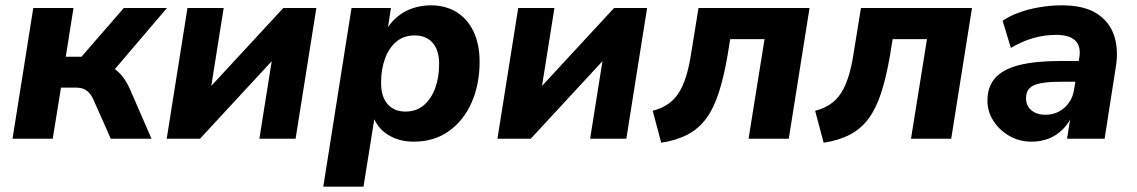

<svg xmlns="http://www.w3.org/2000/svg" viewBox="-20 -521 4270 721"><path d="M27 0 105 -491H256L227 -308H286L445 -491H607L393 -240L358 -282Q383 -280 403.5 -267Q424 -254 440.5 -233Q457 -212 469 -184L549 0H396L333 -142Q325 -161 315 -172Q305 -183 293 -187.5Q281 -192 263 -192H209L178 0Z M606 0 684 -491H820L767 -158H736L1044 -491H1168L1090 0H954L1007 -333H1039L731 0Z M1194 180 1300 -491H1448L1435 -405H1428Q1446 -436 1471.5 -457.5Q1497 -479 1529.5 -490Q1562 -501 1598 -501Q1653 -501 1694.5 -475.5Q1736 -450 1758.5 -402Q1781 -354 1781 -289Q1781 -204 1751 -136Q1721 -68 1665.5 -28.5Q1610 11 1534 11Q1479 11 1437.5 -14.5Q1396 -40 1379 -89H1388L1345 180ZM1503 -102Q1543 -102 1571 -125.5Q1599 -149 1614 -189.5Q1629 -230 1629 -281Q1629 -333 1604.5 -360.5Q1580 -388 1537 -388Q1497 -388 1469 -365Q1441 -342 1426 -301.5Q1411 -261 1411 -210Q1411 -158 1435.5 -130Q1460 -102 1503 -102Z M1848 0 1926 -491H2062L2009 -158H1978L2286 -491H2410L2332 0H2196L2249 -333H2281L1973 0Z M2463 15 2431 -105Q2462 -113 2486 -128.5Q2510 -144 2527 -169.5Q2544 -195 2556 -233Q2568 -271 2576 -324L2603 -491H3020L2942 0H2791L2851 -374H2722L2712 -312Q2698 -231 2679 -172.5Q2660 -114 2632 -76Q2604 -38 2562.5 -16Q2521 6 2463 15Z M3073 15 3041 -105Q3072 -113 3096 -128.5Q3120 -144 3137 -169.5Q3154 -195 3166 -233Q3178 -271 3186 -324L3213 -491H3630L3552 0H3401L3461 -374H3332L3322 -312Q3308 -231 3289 -172.5Q3270 -114 3242 -76Q3214 -38 3172.5 -16Q3131 6 3073 15Z M3854 11Q3808 11 3770.5 -10.5Q3733 -32 3710.5 -67Q3688 -102 3688 -143Q3688 -195 3717 -228Q3746 -261 3807 -276.5Q3868 -292 3963 -292H4042L4030 -214H3966Q3917 -214 3888 -208.5Q3859 -203 3846 -189.5Q3833 -176 3833 -153Q3833 -123 3853.5 -106.5Q3874 -90 3905 -90Q3934 -90 3956.5 -102Q3979 -114 3994.5 -136Q4010 -158 4014 -188L4033 -305Q4040 -346 4018.5 -368Q3997 -390 3946 -390Q3902 -390 3860 -378Q3818 -366 3776 -341L3745 -443Q3771 -461 3807 -474Q3843 -487 3884.5 -494Q3926 -501 3967 -501Q4051 -501 4099 -470Q4147 -439 4164 -386.5Q4181 -334 4170 -269L4128 0H3987L4003 -100H4012Q3997 -62 3972.5 -37Q3948 -12 3918 -0.5Q3888 11 3854 11Z"/></svg>

Font: Nunito Sans 12pt ExtraBold
Style: Italic
Weight: 800
Italic angle: -9°
Designer: Vernon Adams
Foundry: Vernon Adams
Version: Version 3.101;gftools[0.9.27]